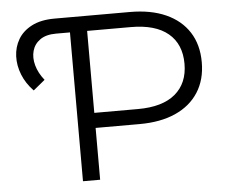

<svg xmlns="http://www.w3.org/2000/svg" viewBox="-51 -758 976 817"><g transform="rotate(-5 437.5 -350.0)"><path d="M95.9 -403.1Q64.1 -435.8 48.3 -475.3Q32.6 -514.8 34.1 -554.3Q35.6 -593.7 54.9 -626.7Q74.2 -659.6 113 -679.8Q151.9 -700 211 -700H278.3V-635.7H211.1Q168.3 -635.7 143.1 -617.7Q118 -599.8 110.1 -571Q102.2 -542.3 111.3 -509Q120.4 -475.7 145.7 -444.1ZM271 0V-700H532.4Q621.8 -700 685.8 -671.4Q749.9 -642.7 784.3 -589.2Q818.7 -535.6 818.7 -460.4Q818.7 -386.1 784.3 -332.3Q749.9 -278.6 685.8 -249.9Q621.8 -221.3 532.4 -221.3H311.5L344.3 -255.8V0ZM344.3 -249.9 311.5 -285.6H531Q635.8 -285.6 690.4 -331.5Q744.9 -377.4 744.9 -460.4Q744.9 -544.4 690.4 -590Q635.8 -635.7 531 -635.7H311.5L344.3 -671.4Z"/></g></svg>

Font: Montserrat Thin
Style: Regular
Weight: 100
Designer: Julieta Ulanovsky
Foundry: Julieta Ulanovsky
Version: Version 9.000